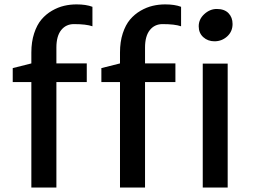

<svg xmlns="http://www.w3.org/2000/svg" viewBox="-20 -841 1135 861"><path d="M889.2 0V-555.7H1001V0ZM941.9 -655.8Q912.1 -655.8 891.6 -674.3Q871.1 -692.9 871.1 -723.1Q871.1 -754.9 896.2 -777.8Q921.4 -800.8 952.1 -800.8Q986.3 -800.8 1004.6 -782Q1022.9 -763.2 1022.9 -733.4Q1022.9 -699.7 998.8 -677.7Q974.6 -655.8 941.9 -655.8ZM120.6 0V-473.1H37.1V-535.6L120.6 -556.6V-605.5Q120.6 -653.3 133.1 -691.4Q145.5 -729.5 165.8 -753.4Q186 -777.3 213.1 -793Q240.2 -808.6 267.3 -814.9Q294.4 -821.3 323.2 -821.3Q366.2 -821.3 394.5 -810.5V-723.1Q366.7 -732.9 311.5 -732.9Q275.9 -732.9 254.4 -706.1Q232.9 -679.2 232.9 -627.9V-556.6H369.1V-473.1H232.9V0ZM518.1 0V-473.1H434.6V-535.6L518.1 -556.6V-605.5Q518.1 -653.3 530.5 -691.4Q543 -729.5 563.2 -753.4Q583.5 -777.3 610.6 -793Q637.7 -808.6 664.8 -814.9Q691.9 -821.3 720.7 -821.3Q763.7 -821.3 792 -810.5V-723.1Q764.2 -732.9 709 -732.9Q673.3 -732.9 651.9 -706.1Q630.4 -679.2 630.4 -627.9V-556.6H766.6V-473.1H630.4V0Z"/></svg>

Font: HaufeMerriweatherSans
Style: Regular
Weight: 400
Designer: Eben Sorkin ( eben@eyebytes.com )
Foundry: Eben Sorkin
Version: Version 1.56